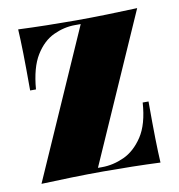

<svg xmlns="http://www.w3.org/2000/svg" viewBox="-65 -583 603 648"><g transform="rotate(-10 236.0 -259.0)"><path d="M447 -523 223 -15H237Q275 -15 312.5 -32Q350 -49 377.5 -90.5Q405 -132 410 -206H430Q430 -127 431 -78.5Q432 -30 434 4Q388 2 338 1Q288 0 238 0Q186 0 131 1.5Q76 3 26 5L250 -503H230Q193 -503 156.5 -486Q120 -469 94.5 -427.5Q69 -386 63 -312H43Q43 -392 42 -440Q41 -488 39 -522Q86 -520 136 -519Q186 -518 235 -518Q288 -518 342.5 -519.5Q397 -521 447 -523Z"/></g></svg>

Font: Playfair Display Black
Style: Regular
Weight: 900
Designer: Claus Eggers Sørensen
Foundry: Claus Eggers Sørensen
Version: Version 1.203